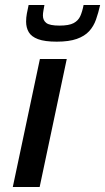

<svg xmlns="http://www.w3.org/2000/svg" viewBox="-20 -745 419 765"><path d="M31 0 139 -510H246L138 0ZM206 -579Q158 -579 131.5 -589Q105 -599 94.5 -617Q84 -635 84 -659Q84 -675 87 -691Q90 -707 94 -725H157Q155 -713 153 -702.5Q151 -692 151 -683Q151 -664 164.5 -653.5Q178 -643 217 -643Q255 -643 273.5 -653Q292 -663 300 -681Q308 -699 313 -725H379Q372 -694 362.5 -667Q353 -640 335 -620.5Q317 -601 286 -590Q255 -579 206 -579Z"/></svg>

Font: Saira Thin Medium
Style: Italic
Weight: 500
Italic angle: -12°
Version: Version 1.101